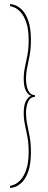

<svg xmlns="http://www.w3.org/2000/svg" viewBox="-20 -771 236 951"><path d="M30 160V149.5Q36 149.5 51 143.2Q66 137 82.2 119.8Q98.5 102.5 110.2 69Q122 35.5 122 -19Q122 -60 116 -92Q110 -124 103.8 -152.5Q97.5 -181 97.5 -212Q97.5 -250 108.5 -270.5Q119.5 -291 134.5 -296.5Q119.5 -300.5 108.5 -321.2Q97.5 -342 97.5 -380Q97.5 -411 103.8 -439.2Q110 -467.5 116 -499.2Q122 -531 122 -572Q122 -626.5 110.2 -660Q98.5 -693.5 82.2 -710.8Q66 -728 51 -734.2Q36 -740.5 30 -740.5V-751Q38 -751 54.8 -745.2Q71.5 -739.5 89.5 -721.8Q107.5 -704 120.2 -668.2Q133 -632.5 133 -572.5Q133 -530 127 -497.8Q121 -465.5 115 -437.5Q109 -409.5 109 -379Q109 -345.5 119.8 -322.8Q130.5 -300 153 -300V-291Q130.5 -291 119.8 -268.2Q109 -245.5 109 -212.5Q109 -182.5 115 -154.2Q121 -126 127 -93.8Q133 -61.5 133 -18.5Q133 42 120.2 77.8Q107.5 113.5 89.5 131.2Q71.5 149 54.8 154.5Q38 160 30 160Z"/></svg>

Font: Imbue 100pt Thin
Style: Regular
Weight: 100
Designer: Tyler Finck
Foundry: Etcetera Type Company
Version: Version 1.102; ttfautohint (v1.8.3)